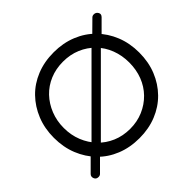

<svg xmlns="http://www.w3.org/2000/svg" viewBox="-178 -1023 1266 1266"><g transform="rotate(-45 454.5 -390.5)"><path d="M89 0Q67 0 60 -19Q53 -38 66 -51L159 -144L191 -168L695 -672L723 -693L804 -773Q812 -781 825 -781Q844 -781 854 -764Q864 -747 848 -731L767 -650L741 -631L232 -122L204 -102L110 -8Q102 0 89 0ZM461 10Q373 10 300 -19.5Q227 -49 174.5 -103Q122 -157 92.5 -230Q63 -303 63 -391Q63 -478 92.5 -551Q122 -624 174.5 -678Q227 -732 300 -761.5Q373 -791 461 -791Q548 -791 621 -761.5Q694 -732 747 -678Q800 -624 829.5 -551Q859 -478 859 -391Q859 -303 829.5 -230Q800 -157 747 -103Q694 -49 621 -19.5Q548 10 461 10ZM461 -77Q527 -77 583 -101Q639 -125 680.5 -167.5Q722 -210 744 -267Q766 -324 766 -391Q766 -457 744 -514.5Q722 -572 680.5 -614.5Q639 -657 583 -680.5Q527 -704 461 -704Q394 -704 338 -680.5Q282 -657 241.5 -614.5Q201 -572 178 -514.5Q155 -457 155 -391Q155 -324 178 -267Q201 -210 241.5 -167.5Q282 -125 338 -101Q394 -77 461 -77Z"/></g></svg>

Font: Comfortaa SemiBold
Style: Regular
Weight: 600
Designer: Johan Aakerlund
Foundry: Johan Aakerlund
Version: Version 3.104; ttfautohint (v1.8.1.43-b0c9)